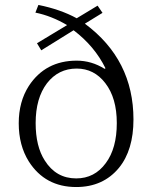

<svg xmlns="http://www.w3.org/2000/svg" viewBox="-20 -753 616 781"><path d="M377 -730 397 -700.7 325.2 -656.7Q522.9 -510.3 522.9 -267.1Q522.9 -142.6 463.9 -70.3Q399.4 7.8 290 7.8Q163.6 7.8 97.2 -96.2Q56.2 -161.6 56.2 -251.5Q56.2 -339.4 97.2 -403.3Q164.6 -506.3 292 -506.3Q352.5 -506.3 405.3 -473.1L409.2 -475.1Q364.7 -565.4 279.3 -629.9L147.9 -548.3L130.4 -577.1L252.9 -650.9Q189 -688.5 124 -701.7L136.2 -732.9Q226.1 -714.8 292 -678.7ZM292 -474.1Q217.3 -474.1 170.9 -414.1Q125 -353.5 125 -252.4Q125 -157.7 162.1 -100.1Q208 -27.3 290 -27.3Q364.7 -27.3 410.2 -89.4Q455.1 -149.4 455.1 -252.4Q455.1 -354.5 408.2 -415Q362.8 -474.1 292 -474.1Z"/></svg>

Font: I.Ming
Style: Regular
Weight: 400
Designer: Ichiten Fonts Project
Version: Version 6.11; Dec 27, 2019